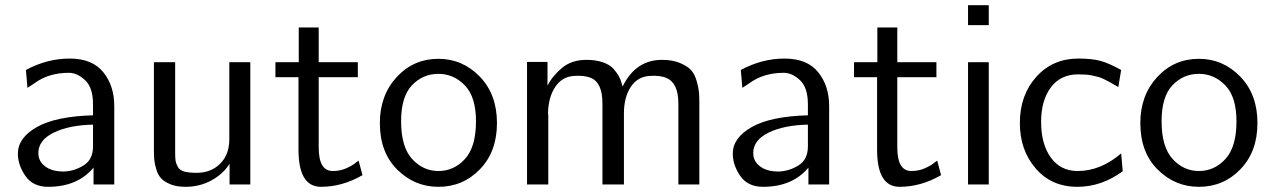

<svg xmlns="http://www.w3.org/2000/svg" viewBox="-20 -712 4914 741"><path d="M49 -119Q49 -180 122 -221.5Q195 -263 339 -267V-309Q339 -374 308.5 -402.5Q278 -431 246 -431Q167 -431 112 -390L86 -373L80 -442Q162 -486 249 -486Q336 -486 378.5 -433.5Q421 -381 421 -303V0H341V-65Q279 9 166 9Q107 9 78 -33Q49 -75 49 -119ZM128 -121Q128 -95 146 -77Q164 -59 193 -53Q208 -50 225 -50Q266 -51 302.5 -73.5Q339 -96 339 -147V-231Q246 -229 187 -200Q128 -171 128 -121Z M574 -133V-472H656V-124Q656 -102 657.5 -92Q659 -82 666 -68.5Q673 -55 691 -50Q709 -45 739 -45Q794 -45 829.5 -80Q865 -115 865 -175V-472H946V0H866V-80Q841 -40 795.5 -15.5Q750 9 696 9Q662 9 638.5 -0.5Q615 -10 602.5 -23Q590 -36 583.5 -57.5Q577 -79 575.5 -94.5Q574 -110 574 -133Z M1043 -414V-472H1133V-606H1210V-472H1361V-414H1210V-143Q1210 -52 1264 -52Q1292 -52 1315 -62Q1338 -72 1350.5 -82Q1363 -92 1364 -92L1379 -36Q1301 9 1219 9Q1132 9 1132 -134V-414Z M1446 -237Q1446 -344 1511 -414.5Q1576 -485 1672 -485Q1765 -485 1831.5 -416.5Q1898 -348 1898 -237Q1898 -127 1832.5 -59Q1767 9 1672 9Q1580 9 1513 -57.5Q1446 -124 1446 -237ZM1528 -244Q1528 -145 1570.5 -98.5Q1613 -52 1672 -52Q1732 -52 1774.5 -98.5Q1817 -145 1817 -244Q1817 -338 1774 -382.5Q1731 -427 1672 -427Q1612 -427 1570 -383Q1528 -339 1528 -244Z M2014 0V-473H2093V-381Q2111 -418 2148.5 -449.5Q2186 -481 2243 -481Q2280 -481 2307 -471.5Q2334 -462 2347.5 -446.5Q2361 -431 2368.5 -417.5Q2376 -404 2379 -391L2383 -378Q2433 -481 2535 -481Q2575 -481 2604 -469Q2633 -457 2647 -441.5Q2661 -426 2668.5 -400Q2676 -374 2677.5 -357Q2679 -340 2679 -314V-310V0H2598V-313Q2598 -392 2552 -411Q2528 -422 2487 -419Q2440 -416 2414 -376Q2388 -336 2388 -274V0H2305V-313Q2305 -393 2261 -411Q2236 -422 2195 -419Q2149 -416 2122.5 -376Q2096 -336 2095 -274Q2095 -270 2096 -267V0Z M2808 -119Q2808 -180 2881 -221.5Q2954 -263 3098 -267V-309Q3098 -374 3067.5 -402.5Q3037 -431 3005 -431Q2926 -431 2871 -390L2845 -373L2839 -442Q2921 -486 3008 -486Q3095 -486 3137.5 -433.5Q3180 -381 3180 -303V0H3100V-65Q3038 9 2925 9Q2866 9 2837 -33Q2808 -75 2808 -119ZM2887 -121Q2887 -95 2905 -77Q2923 -59 2952 -53Q2967 -50 2984 -50Q3025 -51 3061.5 -73.5Q3098 -96 3098 -147V-231Q3005 -229 2946 -200Q2887 -171 2887 -121Z M3276 -414V-472H3366V-606H3443V-472H3594V-414H3443V-143Q3443 -52 3497 -52Q3525 -52 3548 -62Q3571 -72 3583.5 -82Q3596 -92 3597 -92L3612 -36Q3534 9 3452 9Q3365 9 3365 -134V-414Z M3716 0V-472H3796V0ZM3716 -615V-692H3796V-615Z M3916 -237Q3916 -345 3979.5 -415.5Q4043 -486 4141 -486Q4195 -486 4227.5 -477Q4260 -468 4307 -442L4296 -376Q4291 -379 4276 -387.5Q4261 -396 4256.5 -398.5Q4252 -401 4239.5 -407Q4227 -413 4219 -415Q4211 -417 4198 -420Q4185 -423 4171.5 -424Q4158 -425 4141 -425Q4073 -425 4035.5 -374.5Q3998 -324 3998 -242Q3998 -156 4035.5 -104Q4073 -52 4139 -52Q4228 -52 4307 -120L4313 -51Q4231 9 4138 9Q4038 9 3977 -62Q3916 -133 3916 -237Z M4381 -237Q4381 -344 4446 -414.5Q4511 -485 4607 -485Q4700 -485 4766.5 -416.5Q4833 -348 4833 -237Q4833 -127 4767.5 -59Q4702 9 4607 9Q4515 9 4448 -57.5Q4381 -124 4381 -237ZM4463 -244Q4463 -145 4505.5 -98.5Q4548 -52 4607 -52Q4667 -52 4709.5 -98.5Q4752 -145 4752 -244Q4752 -338 4709 -382.5Q4666 -427 4607 -427Q4547 -427 4505 -383Q4463 -339 4463 -244Z"/></svg>

Font: Coval
Style: Light
Weight: 300
Foundry: Context Ltd
Version: Version 001.000